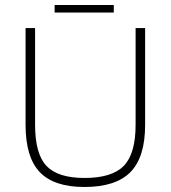

<svg xmlns="http://www.w3.org/2000/svg" viewBox="-20 -739 681 766"><path d="M521 -241V-627H559V-241Q559 -112 500.5 -52.5Q442 7 317 7Q195 7 138.5 -52.5Q82 -112 82 -241V-627H120V-241Q120 -125 165.5 -77Q211 -29 317 -29Q427 -29 474 -77.5Q521 -126 521 -241ZM434 -719V-689H198V-719Z"/></svg>

Font: Blinker ExtraLight
Style: Regular
Weight: 200
Designer: Juergen Huber
Foundry: supertype
Version: Version 1.017;hotconv 1.0.117;makeotfexe 2.5.65602